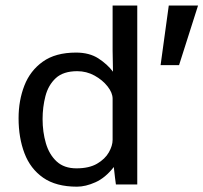

<svg xmlns="http://www.w3.org/2000/svg" viewBox="-20 -683 753 711"><path d="M265.1 8.3Q187.5 8.3 139.9 -24.9Q92.3 -58.1 70.6 -115.5Q48.8 -172.9 48.8 -245.1Q48.8 -311 70.3 -366.2Q91.8 -421.4 138.7 -454.8Q185.5 -488.3 261.7 -488.3Q311 -488.3 344.5 -466.6Q377.9 -444.8 398.4 -417.5L397 -496.1V-662.6H488.3V0H409.2L405.8 -25.9Q404.3 -37.1 403.3 -47.9Q402.3 -58.6 401.4 -64.5Q370.1 -24.4 333.5 -8.1Q296.9 8.3 265.1 8.3ZM263.2 -59.6Q310.1 -59.6 339.6 -76.9Q369.1 -94.2 383.1 -118.9Q397 -143.6 397 -165V-317.4Q397 -339.4 378.4 -363Q359.9 -386.7 330.1 -403.1Q300.3 -419.4 266.1 -419.4Q214.4 -419.4 186.5 -393.6Q158.7 -367.7 148.2 -326.9Q137.7 -286.1 137.7 -242.2Q137.7 -194.3 149.9 -152.6Q162.1 -110.8 189.7 -85.2Q217.3 -59.6 263.2 -59.6ZM574.7 -441.9 605 -662.6H713.4L643.1 -441.9Z"/></svg>

Font: Shanti
Style: Regular
Weight: 400
Designer: Vernon Adams
Foundry: Vernon Adams
Version: Version 1.100; ttfautohint (v1.8.4)